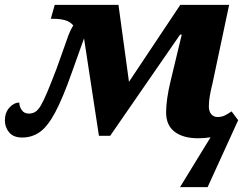

<svg xmlns="http://www.w3.org/2000/svg" viewBox="-21 -556 1007 786"><path d="M841 6Q817 10 790 10Q729 10 694 -16.5Q659 -43 659 -96Q659 -121 663.5 -153.5Q668 -186 678 -227L723 -414H716L430 0H384L323 -399Q315 -378 303.5 -344.5Q292 -311 273 -259Q236 -154 205 -96Q174 -38 142 -15.5Q110 7 70 7Q34 7 16.5 -14Q-1 -35 -1 -63Q-1 -95 17.5 -115.5Q36 -136 58 -136Q58 -120 68 -105.5Q78 -91 97 -91Q111 -91 122.5 -97.5Q134 -104 145.5 -123Q157 -142 172.5 -179Q188 -216 211 -276Q229 -325 240 -357.5Q251 -390 259.5 -412.5Q268 -435 279 -452Q265 -468 244.5 -473.5Q224 -479 200 -479H187L203 -536H464L507 -221L717 -536H917L849 -215Q842 -187 838 -164Q834 -141 834 -120Q834 -100 844 -88.5Q854 -77 869 -77Q886 -77 898.5 -83Q911 -89 927 -100L954 -64L829 210H716Z"/></svg>

Font: Noto Serif ExtraBold
Style: Italic
Weight: 800
Italic angle: -12°
Designer: Monotype Design Team
Foundry: Monotype Imaging Inc.
Version: Version 2.013